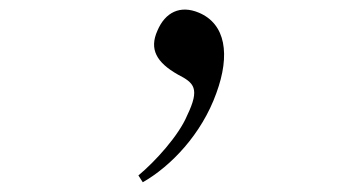

<svg xmlns="http://www.w3.org/2000/svg" viewBox="-20 -190 740 394"><path d="M273 184C331 151 394 85 424 1C453 -78 443 -141 388 -164C350 -180 319 -165 303 -127C286 -89 301 -62 345 -37C378 -20 391 -9 364 47C347 88 298 142 264 170Z"/></svg>

Font: Kawkab Mono Light
Style: Bold
Weight: 400
Monospace: yes
Designer: Abdullah Arif
Foundry: Abdullah Arif
Version: Version 1.000;PS 000.500;hotconv 1.0.88;makeotf.lib2.5.64775